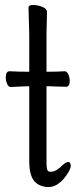

<svg xmlns="http://www.w3.org/2000/svg" viewBox="-20 -727 303 768"><path d="M166 21Q132 17 115 -5Q98 -29 97 -75V-382H91L65 -381L24 -379H23Q14 -379 8.5 -391.5Q3 -404 3 -418Q3 -442 19 -442Q55 -440 91 -440H97V-590L94 -697Q94 -707 112.5 -707Q131 -707 149.5 -699.5Q168 -692 168 -679L166 -590V-440H168Q210 -440 238 -442H239Q247 -442 253 -430Q259 -418 259 -404Q259 -380 244 -380L201 -381Q190 -382 168 -382H166V-78Q166 -51 171 -44Q175 -40 183 -40H185Q206 -41 232 -68Q244 -79 253.5 -79Q263 -79 263 -63Q263 -47 236 -13Q206 21 176 21Z"/></svg>

Font: LXGW WenKai TC
Style: Regular
Weight: 400
Designer: LXGW / Fontworks Inc.
Foundry: LXGW / Fontworks Inc.
Version: Version 1.330